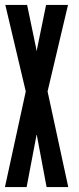

<svg xmlns="http://www.w3.org/2000/svg" viewBox="-21 -755 317 775"><path d="M-1 0H86.5L125.5 -205L126 -209.5H128L128.5 -205L167 0H254.5L171 -386L253.5 -735H165L128.5 -557L128 -551H126L125.5 -557L88.5 -735H0.5L83 -386Z"/></svg>

Font: League Gothic SemiCondensed
Style: Regular
Weight: 400
Width: 4
Designer: The League of Moveable Type
Version: Version 1.600; ttfautohint (v1.8.3)